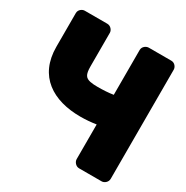

<svg xmlns="http://www.w3.org/2000/svg" viewBox="-177 -896 1050 1083"><g transform="rotate(30 347.5 -355.0)"><path d="M344 -412C326 -412 309 -413 295 -416C265 -423 252 -437 252 -492V-711C252 -727 237 -748 214 -748H67C51 -748 30 -734 30 -711V-492C30 -300 166 -218 344 -218C380 -218 413 -221 446 -226V0C446 16 461 38 484 38H631C647 38 668 23 668 0V-711C668 -727 654 -748 631 -748H484C468 -748 446 -734 446 -711V-419C416 -414 379 -412 344 -412Z"/></g></svg>

Font: Asimov Print
Style: E
Weight: 500
Designer: Google
Version: Version 2.000980; 2014